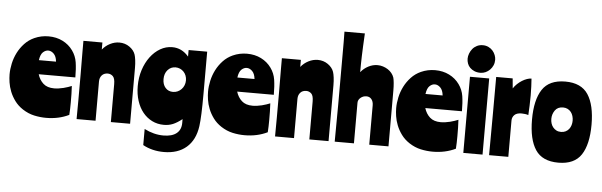

<svg xmlns="http://www.w3.org/2000/svg" viewBox="-58 -1055 4585 1462"><g transform="rotate(5 2234.5 -324.5)"><path d="M230 -315Q243 -272 273 -245Q303 -218 356 -218Q372 -218 390.5 -220.5Q409 -223 427 -227.5Q445 -232 461 -237.5Q477 -243 489 -248Q491 -219 491.5 -186.5Q492 -154 492 -122Q492 -69 489 -27Q411 11 314 11Q269 11 223 1Q177 -9 134 -37Q96 -62 71.5 -95.5Q47 -129 33 -164.5Q19 -200 14 -234Q9 -268 9 -295Q9 -335 18.5 -378.5Q28 -422 48 -461.5Q68 -501 99 -534Q130 -567 172 -586Q223 -609 280 -609Q340 -609 388 -585Q436 -561 466 -519Q495 -479 502.5 -430Q510 -381 510 -315ZM287 -501Q266 -501 247 -483.5Q228 -466 222 -422H353Q349 -462 329.5 -481.5Q310 -501 287 -501Z M692 -598V-544Q716 -574 750.5 -591.5Q785 -609 821 -609Q865 -609 899 -585Q933 -561 944 -528Q949 -513 952.5 -486.5Q956 -460 956 -427V0H809V-290Q809 -335 792.5 -350.5Q776 -366 754 -366Q725 -366 708.5 -347.5Q692 -329 692 -300V0H547Q547 -33 547.5 -69.5Q548 -106 548 -142.5Q548 -179 548 -215Q548 -251 548 -283Q548 -302 548 -340Q548 -378 547.5 -423Q547 -468 547 -515Q547 -562 547 -598Z M1351 -70Q1313 -40 1281.5 -27Q1250 -14 1213 -14Q1163 -14 1122 -34.5Q1081 -55 1051.5 -91.5Q1022 -128 1005.5 -179Q989 -230 989 -291Q989 -357 1007.5 -414.5Q1026 -472 1058.5 -515.5Q1091 -559 1134 -584Q1177 -609 1226 -609Q1299 -609 1351 -548V-598H1493V-276Q1493 -187 1490.5 -125Q1488 -63 1483 -27Q1468 79 1402.5 135.5Q1337 192 1230 192Q1185 192 1144.5 182Q1104 172 1070 153V30Q1143 67 1216 67Q1282 67 1316.5 39Q1351 11 1351 -41ZM1180 -361Q1180 -320 1202 -295Q1224 -270 1260 -270Q1279 -270 1295.5 -277.5Q1312 -285 1324.5 -298Q1337 -311 1344 -328.5Q1351 -346 1351 -366Q1351 -385 1344.5 -402Q1338 -419 1326 -431.5Q1314 -444 1298 -451Q1282 -458 1264 -458Q1228 -458 1204 -431Q1180 -404 1180 -361Z M1747 -315Q1760 -272 1790 -245Q1820 -218 1873 -218Q1889 -218 1907.5 -220.5Q1926 -223 1944 -227.5Q1962 -232 1978 -237.5Q1994 -243 2006 -248Q2008 -219 2008.5 -186.5Q2009 -154 2009 -122Q2009 -69 2006 -27Q1928 11 1831 11Q1786 11 1740 1Q1694 -9 1651 -37Q1613 -62 1588.5 -95.5Q1564 -129 1550 -164.5Q1536 -200 1531 -234Q1526 -268 1526 -295Q1526 -335 1535.5 -378.5Q1545 -422 1565 -461.5Q1585 -501 1616 -534Q1647 -567 1689 -586Q1740 -609 1797 -609Q1857 -609 1905 -585Q1953 -561 1983 -519Q2012 -479 2019.5 -430Q2027 -381 2027 -315ZM1804 -501Q1783 -501 1764 -483.5Q1745 -466 1739 -422H1870Q1866 -462 1846.5 -481.5Q1827 -501 1804 -501Z M2209 -598V-544Q2233 -574 2267.5 -591.5Q2302 -609 2338 -609Q2382 -609 2416 -585Q2450 -561 2461 -528Q2466 -513 2469.5 -486.5Q2473 -460 2473 -427V0H2326V-290Q2326 -335 2309.5 -350.5Q2293 -366 2271 -366Q2242 -366 2225.5 -347.5Q2209 -329 2209 -300V0H2064Q2064 -33 2064.5 -69.5Q2065 -106 2065 -142.5Q2065 -179 2065 -215Q2065 -251 2065 -283Q2065 -302 2065 -340Q2065 -378 2064.5 -423Q2064 -468 2064 -515Q2064 -562 2064 -598Z M2677 -841Q2674 -785 2672 -743.5Q2670 -702 2669 -667.5Q2668 -633 2667.5 -603.5Q2667 -574 2667 -544Q2691 -574 2725 -591.5Q2759 -609 2794 -609Q2816 -609 2836.5 -602.5Q2857 -596 2874 -585Q2891 -574 2903.5 -558.5Q2916 -543 2922 -525Q2926 -511 2928.5 -484.5Q2931 -458 2931 -427V0H2784V-300Q2784 -330 2769.5 -347.5Q2755 -365 2731 -365Q2706 -365 2686.5 -349Q2667 -333 2667 -310V0H2520Q2522 -133 2522 -284.5Q2522 -436 2522 -610Q2522 -664 2522 -700.5Q2522 -737 2522 -762Q2522 -787 2521.5 -805Q2521 -823 2521 -841Z M3185 -315Q3198 -272 3228 -245Q3258 -218 3311 -218Q3327 -218 3345.5 -220.5Q3364 -223 3382 -227.5Q3400 -232 3416 -237.5Q3432 -243 3444 -248Q3446 -219 3446.5 -186.5Q3447 -154 3447 -122Q3447 -69 3444 -27Q3366 11 3269 11Q3224 11 3178 1Q3132 -9 3089 -37Q3051 -62 3026.5 -95.5Q3002 -129 2988 -164.5Q2974 -200 2969 -234Q2964 -268 2964 -295Q2964 -335 2973.5 -378.5Q2983 -422 3003 -461.5Q3023 -501 3054 -534Q3085 -567 3127 -586Q3178 -609 3235 -609Q3295 -609 3343 -585Q3391 -561 3421 -519Q3450 -479 3457.5 -430Q3465 -381 3465 -315ZM3242 -501Q3221 -501 3202 -483.5Q3183 -466 3177 -422H3308Q3304 -462 3284.5 -481.5Q3265 -501 3242 -501Z M3503 -582H3650V0H3503ZM3580 -830Q3604 -830 3623.5 -820.5Q3643 -811 3656 -796Q3669 -781 3676 -762.5Q3683 -744 3683 -727Q3683 -704 3674.5 -684.5Q3666 -665 3651.5 -650.5Q3637 -636 3618.5 -627.5Q3600 -619 3579 -619Q3553 -619 3533 -627.5Q3513 -636 3499.5 -649.5Q3486 -663 3479.5 -681Q3473 -699 3473 -718Q3473 -737 3480.5 -757Q3488 -777 3501.5 -793.5Q3515 -810 3535 -820Q3555 -830 3580 -830Z M3828 -598 3835 -522Q3847 -541 3864 -557Q3881 -573 3899.5 -584.5Q3918 -596 3936.5 -602.5Q3955 -609 3971 -609Q3973 -583 3974.5 -549.5Q3976 -516 3976 -481Q3976 -441 3974.5 -402Q3973 -363 3971 -330Q3962 -334 3946 -336Q3930 -338 3919 -338Q3882 -338 3864.5 -320.5Q3847 -303 3847 -277V0H3700Q3701 -162 3701.5 -307.5Q3702 -453 3702 -598Z M4230 -609Q4352 -609 4404.5 -529Q4457 -449 4457 -299Q4457 -148 4404.5 -68.5Q4352 11 4230 11Q4107 11 4054.5 -68.5Q4002 -148 4002 -299Q4002 -449 4054.5 -529Q4107 -609 4230 -609ZM4230 -224Q4250 -224 4265.5 -232Q4281 -240 4291 -253Q4301 -266 4306 -282.5Q4311 -299 4311 -317Q4311 -335 4306 -352Q4301 -369 4291 -382Q4281 -395 4265.5 -403Q4250 -411 4230 -411Q4189 -411 4168.5 -382Q4148 -353 4148 -317Q4148 -299 4153 -282.5Q4158 -266 4168.5 -253Q4179 -240 4194 -232Q4209 -224 4230 -224Z"/></g></svg>

Font: Ranchers
Style: Regular
Weight: 400
Designer: Pablo Impallari, Brenda Gallo
Foundry: Pablo Impallari, Brenda Gallo
Version: Version 1.000; ttfautohint (v0.8) -G 200 -r 50